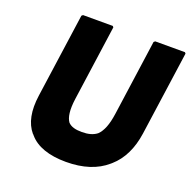

<svg xmlns="http://www.w3.org/2000/svg" viewBox="-146 -975 1130 1140"><g transform="rotate(20 418.5 -405.0)"><path d="M837 -825 831 -832H643L635 -825L568 -348C558 -276 540 -231 512 -204C488 -185 457 -177 417 -177C378 -177 349 -184 330 -204C311 -230 304 -276 314 -348L381 -825L375 -832H187L179 -825L104 -293C90 -194 105 -119 149 -67H150L156 -60C202 -6 281 22 389 22C497 22 582 -6 644 -60L652 -67C710 -118 748 -194 762 -293Z"/></g></svg>

Font: Hussar Woodtype
Style: BlkObl
Weight: 900
Foundry: Cannot Into Space Fonts
Version: Version 1.07